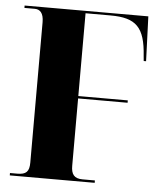

<svg xmlns="http://www.w3.org/2000/svg" viewBox="-52 -759 673 804"><g transform="rotate(5 285.0 -357.0)"><path d="M19 0H376V-10H324C288 -10 276 -28 276 -63V-346H484V-356H276V-704H381C489 -704 526 -667 534 -547L536 -526H546L539 -714H19V-704H63C84 -704 100 -690 100 -651V-61C100 -23 87 -10 50 -10H19Z"/></g></svg>

Font: Noto Serif Display Condensed Black
Style: Regular
Weight: 900
Width: 3
Designer: Monotype Design Team
Foundry: Monotype Imaging Inc.
Version: Version 2.009